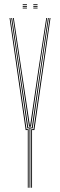

<svg xmlns="http://www.w3.org/2000/svg" viewBox="-20 -885 283 905"><path d="M119 0V-280H109L67.8 -564L33 -800H37L71.8 -564L113 -284H130L170.8 -564L206 -800H210L174.8 -564L134 -280H123V0ZM111 0V-272H101L25 -800H29L105 -276H115V0ZM127 0V-276H138L214 -800H218L142 -272H131V0ZM117 -288 76 -564 41 -800H45L80 -564L121 -292H122L162 -564L198 -800H202L166 -564L126 -288ZM137 -861V-865H157V-861ZM87 -861V-865H107V-861ZM87 -853V-857H107V-853ZM137 -853V-857H157V-853ZM87 -845V-849H107V-845ZM137 -845V-849H157V-845Z"/></svg>

Font: Big Shoulders Inline Display Thin
Style: Regular
Weight: 100
Designer: Patric King
Foundry: XO Type Co
Version: Version 1.000